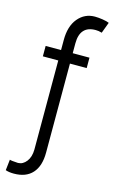

<svg xmlns="http://www.w3.org/2000/svg" viewBox="-144 -814 648 1082"><g transform="rotate(15 179.5 -273.5)"><path d="M298.3 -528.4V-467.7H200.6V51.5Q200.6 130 163.4 171.5Q126.1 213.1 55.8 213.1Q26.3 213.1 6.7 206L13.8 143.1Q21.7 146.7 62.5 148.8Q90.9 148.4 111.5 122Q132.1 95.5 132.5 51.5V-467.7H42.6V-528.4H132.5V-585.6Q132.1 -667.3 170.6 -713.6Q209.2 -759.9 268.8 -759.9Q288.7 -759.9 314.5 -755.9Q340.2 -751.8 352.3 -746.1L328.5 -682.2Q309.3 -688.2 292.3 -687.9Q246.8 -688.2 223.7 -662.6Q200.6 -637.1 200.6 -585.6V-528.4Z"/></g></svg>

Font: Inter Light BETA
Style: Regular
Weight: 300
Designer: Rasmus Andersson
Foundry: rsms
Version: Version 3.011;git-f93a4a705